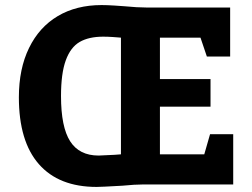

<svg xmlns="http://www.w3.org/2000/svg" viewBox="-20 -735 1004 765"><path d="M816.9 -200.2H909.2V0H548.8Q518.1 0 467.8 4.9Q382.8 9.8 365.2 9.8Q214.4 9.8 134.8 -81.1Q55.2 -171.9 55.2 -347.2Q55.2 -460.9 95.7 -543.9Q136.2 -627 210.2 -670.9Q284.2 -714.8 384.8 -714.8Q406.7 -714.8 435.8 -712.9Q464.8 -710.9 477.1 -710Q526.9 -705.1 562 -705.1H897V-509.8H804.2L778.8 -585H617.2V-419.9H818.8V-310.1H617.2V-120.1H793.9ZM391.1 -588.9Q334 -588.9 297.6 -567.9Q261.2 -546.9 242.2 -494.9Q223.1 -442.9 223.1 -352.1Q223.1 -229 259.5 -172.1Q295.9 -115.2 373 -115.2Q382.8 -115.2 437 -118.2L461.9 -120.1V-585Q451.2 -585.9 430.7 -587.4Q410.2 -588.9 391.1 -588.9Z"/></svg>

Font: Kadwa
Style: Bold
Weight: 700
Designer: Sol Matas
Foundry: Sol Matas
Version: Version 1.001;PS 001.000;hotconv 1.0.70;makeotf.lib2.5.58329